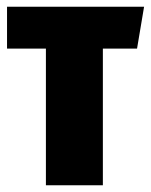

<svg xmlns="http://www.w3.org/2000/svg" viewBox="-20 -553 450 573"><path d="M389 -408H287V0H117V-408H1V-533H410Z"/></svg>

Font: Fira Sans Compressed ExtraBold
Style: Regular
Weight: 800
Width: 1
Designer: bBox Type GmbH & Carrois Corporate GbR & Edenspiekermann AG
Foundry: bBox Type GmbH & Carrois Corporate GbR & Edenspiekermann AG
Version: Version 4.301